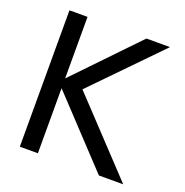

<svg xmlns="http://www.w3.org/2000/svg" viewBox="-132 -859 942 979"><g transform="rotate(20 339.5 -370.0)"><path d="M178 0V-353L509 0H641L280 -384L626 -739H498L178 -406V-740H80V0Z"/></g></svg>

Font: Be Vietnam Pro
Style: Regular
Weight: 400
Designer: Lam Bao, Tony Le, Vietanh Nguyen
Foundry: Yellow Type Foundry
Version: Version 1.002